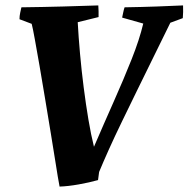

<svg xmlns="http://www.w3.org/2000/svg" viewBox="-20 -677 696 709"><path d="M200 12Q194 -19 186 -71Q178 -123 167.5 -185.5Q157 -248 146.5 -312.5Q136 -377 126 -434Q116 -491 108.5 -532.5Q101 -574 97 -589L52 -606Q52 -618 54.5 -629.5Q57 -641 59 -650Q139 -651 212 -653Q285 -655 343 -657Q344 -646 344 -635.5Q344 -625 344 -614L267 -595Q270 -540 275.5 -478.5Q281 -417 289 -354.5Q297 -292 306.5 -235.5Q316 -179 327 -135Q364 -221 400.5 -303Q437 -385 466 -458Q495 -531 509 -590L431 -612Q433 -621 435 -631Q437 -641 440 -650Q502 -651 558.5 -653Q615 -655 656 -657Q657 -632 655 -610L609 -593Q600 -575 581.5 -537Q563 -499 538 -448.5Q513 -398 485.5 -341.5Q458 -285 431 -229.5Q404 -174 382 -125Q360 -76 346 -42L342 -12Q310 -3 270.5 4Q231 11 200 12Z"/></svg>

Font: Labrada
Style: Bold Italic
Weight: 700
Italic angle: -7°
Designer: Mercedes Jáuregui
Foundry: Omnibus-Type Team
Version: Version 1.000; ttfautohint (v1.8.4.7-5d5b)